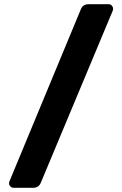

<svg xmlns="http://www.w3.org/2000/svg" viewBox="-20 -806 579 910"><path d="M137.2 84H43.9Q35.6 84 29.3 77.6Q22.9 71.3 22.9 63Q22.9 59.1 24.9 53.2L362.8 -761.2Q372.6 -786.1 399.9 -786.1H495.1Q503.4 -786.1 509.8 -779.8Q516.1 -772 516.1 -765.1Q516.1 -760.7 514.2 -754.9L173.8 59.1Q164.1 84 137.2 84Z"/></svg>

Font: Cunia
Style: Bold
Weight: 700
Designer: Alejo Bergmann, Denis Ignatov
Foundry: Hubert & Fischer
Version: Version 1.00 February 21, 2019, initial release